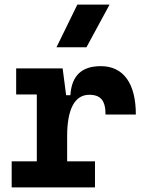

<svg xmlns="http://www.w3.org/2000/svg" viewBox="-20 -815 626 835"><path d="M272 -222.7C272 -337.9 303.7 -402.8 368.2 -402.8C417.5 -402.8 439 -377.9 439 -316.9H570.8C570.8 -452.6 516.6 -527.3 418.5 -527.3C335 -527.3 291.5 -485.8 286.1 -400.9H267.6L252.4 -517.6H50.3V-404.3H140.1V-113.3H30.8V0H393.1V-113.3H272ZM225.6 -609.4H356L456.5 -794.9H316.4Z"/></svg>

Font: CaskaydiaCove Nerd Font
Style: Bold
Weight: 700
Designer: Aaron Bell
Foundry: Saja Typeworks
Version: Version 2111.1;Nerd Fonts 2.3.0